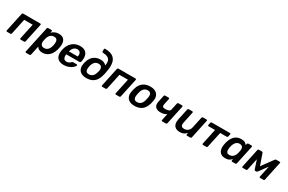

<svg xmlns="http://www.w3.org/2000/svg" viewBox="183 -2376 6282 4193"><g transform="rotate(30 3324.0 -280.0)"><path d="M35 0Q25 0 19.5 -7Q14 -14 16 -24L117 -496Q119 -506 127 -513Q135 -520 145 -520H573Q584 -520 589.5 -513Q595 -506 593 -496L492 -24Q490 -14 482 -7Q474 0 463 0H380Q370 0 364.5 -7Q359 -14 361 -24L444 -414H230L147 -24Q145 -14 137 -7Q129 0 118 0Z M625 190Q615 190 609.5 183Q604 176 606 166L748 -496Q750 -506 758 -513Q766 -520 776 -520H855Q866 -520 871.5 -513Q877 -506 875 -496L866 -456Q897 -488 940.5 -509Q984 -530 1042 -530Q1095 -530 1130 -513Q1165 -496 1184.5 -464.5Q1204 -433 1209 -390Q1214 -347 1205 -295Q1202 -278 1198 -260Q1194 -242 1190 -224Q1173 -158 1138 -105Q1103 -52 1050 -21Q997 10 927 10Q873 10 839 -9.5Q805 -29 788 -61L740 166Q738 176 729.5 183Q721 190 710 190ZM912 -97Q955 -97 983 -115.5Q1011 -134 1028.5 -164Q1046 -194 1055 -230Q1060 -245 1063 -260Q1066 -275 1068 -290Q1073 -326 1068.5 -356Q1064 -386 1044 -404.5Q1024 -423 981 -423Q940 -423 911 -404Q882 -385 864 -355.5Q846 -326 838 -295Q833 -277 828.5 -257Q824 -237 821 -218Q816 -188 822.5 -160.5Q829 -133 851 -115Q873 -97 912 -97Z M1464 10Q1391 10 1342.5 -19Q1294 -48 1275.5 -103Q1257 -158 1270 -236Q1272 -246 1275 -261.5Q1278 -277 1281 -286Q1301 -362 1343 -416.5Q1385 -471 1445.5 -500.5Q1506 -530 1579 -530Q1660 -530 1707 -496.5Q1754 -463 1769.5 -403.5Q1785 -344 1770 -266L1765 -245Q1763 -235 1754.5 -228Q1746 -221 1735 -221H1403Q1403 -221 1402.5 -218Q1402 -215 1401 -213Q1396 -178 1402 -148.5Q1408 -119 1428.5 -101Q1449 -83 1483 -83Q1511 -83 1532 -91.5Q1553 -100 1566.5 -111Q1580 -122 1587 -129Q1599 -141 1605 -143.5Q1611 -146 1622 -146H1709Q1718 -146 1723 -140Q1728 -134 1726 -125Q1721 -109 1701 -86Q1681 -63 1647 -41Q1613 -19 1566.5 -4.5Q1520 10 1464 10ZM1421 -305H1642L1643 -308Q1653 -347 1645.5 -376.5Q1638 -406 1616.5 -422.5Q1595 -439 1560 -439Q1525 -439 1497 -422.5Q1469 -406 1450 -376.5Q1431 -347 1422 -308Z M2037 10Q1960 10 1909.5 -18Q1859 -46 1838 -97Q1817 -148 1828 -216Q1830 -227 1831.5 -236Q1833 -245 1835.5 -254.5Q1838 -264 1841 -277Q1858 -344 1894.5 -393Q1931 -442 1987.5 -469.5Q2044 -497 2120 -497Q2166 -497 2201 -480.5Q2236 -464 2261 -435Q2274 -506 2260.5 -552.5Q2247 -599 2204 -623.5Q2161 -648 2082 -651Q2071 -651 2064 -658Q2057 -665 2057 -675V-725Q2057 -736 2064 -743Q2071 -750 2082 -750Q2212 -748 2280 -699Q2348 -650 2364.5 -557Q2381 -464 2353 -330Q2350 -304 2343 -274.5Q2336 -245 2327 -216Q2309 -148 2272.5 -97Q2236 -46 2177.5 -18Q2119 10 2037 10ZM2046 -89Q2100 -89 2138 -122.5Q2176 -156 2192 -221Q2196 -234 2200 -246.5Q2204 -259 2206 -272Q2213 -310 2205.5 -338Q2198 -366 2177 -381.5Q2156 -397 2123 -397Q2065 -397 2029.5 -365Q1994 -333 1976 -272Q1972 -259 1969.5 -246.5Q1967 -234 1965 -221Q1954 -156 1973 -122.5Q1992 -89 2046 -89Z M2437 0Q2427 0 2421.5 -7Q2416 -14 2418 -24L2519 -496Q2521 -506 2529 -513Q2537 -520 2547 -520H2975Q2986 -520 2991.5 -513Q2997 -506 2995 -496L2894 -24Q2892 -14 2884 -7Q2876 0 2865 0H2782Q2772 0 2766.5 -7Q2761 -14 2763 -24L2846 -414H2632L2549 -24Q2547 -14 2539 -7Q2531 0 2520 0Z M3250 10Q3174 10 3123.5 -18Q3073 -46 3051.5 -97Q3030 -148 3041 -216Q3044 -234 3049.5 -260Q3055 -286 3060 -304Q3078 -373 3115.5 -423.5Q3153 -474 3211.5 -502Q3270 -530 3350 -530Q3426 -530 3476.5 -502Q3527 -474 3549 -423.5Q3571 -373 3560 -304Q3556 -286 3551 -260Q3546 -234 3541 -216Q3523 -148 3486.5 -97Q3450 -46 3391.5 -18Q3333 10 3250 10ZM3260 -89Q3314 -89 3351.5 -122.5Q3389 -156 3406 -221Q3410 -236 3415 -260Q3420 -284 3423 -299Q3434 -364 3414 -397.5Q3394 -431 3340 -431Q3287 -431 3249 -397.5Q3211 -364 3195 -299Q3191 -284 3185.5 -260Q3180 -236 3178 -221Q3167 -156 3186.5 -122.5Q3206 -89 3260 -89Z M3950 0Q3940 0 3934.5 -7Q3929 -14 3931 -24L3967 -194Q3938 -172 3899 -161.5Q3860 -151 3814 -151Q3727 -151 3685 -197Q3643 -243 3663 -335L3697 -496Q3699 -506 3707 -513Q3715 -520 3726 -520H3812Q3822 -520 3827.5 -513Q3833 -506 3831 -496L3800 -347Q3790 -303 3806.5 -285Q3823 -267 3867 -267Q3918 -267 3953 -280Q3988 -293 3995 -326L4032 -496Q4034 -506 4042 -513Q4050 -520 4060 -520H4149Q4160 -520 4165.5 -513Q4171 -506 4169 -496L4068 -24Q4066 -14 4058 -7Q4050 0 4039 0Z M4392 10Q4327 10 4286 -17.5Q4245 -45 4231.5 -95.5Q4218 -146 4232 -215L4292 -496Q4294 -506 4302.5 -513Q4311 -520 4321 -520H4409Q4419 -520 4424 -513Q4429 -506 4427 -496L4369 -221Q4360 -180 4363.5 -152.5Q4367 -125 4386 -111Q4405 -97 4445 -97Q4499 -97 4539 -130Q4579 -163 4591 -221L4650 -496Q4652 -506 4660.5 -513Q4669 -520 4679 -520H4766Q4777 -520 4782 -513Q4787 -506 4785 -496L4685 -24Q4683 -14 4675 -7Q4667 0 4656 0H4575Q4565 0 4559.5 -7Q4554 -14 4556 -24L4564 -65Q4542 -42 4519 -25Q4496 -8 4466 1Q4436 10 4392 10Z M4979 0Q4968 0 4963 -7Q4958 -14 4959 -24L5042 -414H4880Q4869 -414 4864 -421Q4859 -428 4861 -439L4873 -496Q4875 -506 4883 -513Q4891 -520 4902 -520H5356Q5367 -520 5372.5 -513Q5378 -506 5376 -496L5364 -439Q5362 -428 5353.5 -421Q5345 -414 5334 -414H5172L5088 -24Q5087 -14 5078.5 -7Q5070 0 5060 0Z M5538 10Q5486 10 5450 -7.5Q5414 -25 5393.5 -57Q5373 -89 5367 -132.5Q5361 -176 5369 -228Q5373 -246 5376 -260.5Q5379 -275 5383 -293Q5396 -343 5417.5 -386Q5439 -429 5470.5 -461.5Q5502 -494 5544.5 -512Q5587 -530 5642 -530Q5704 -530 5736.5 -510.5Q5769 -491 5787 -463L5794 -496Q5796 -506 5804 -513Q5812 -520 5822 -520H5901Q5911 -520 5917 -513Q5923 -506 5921 -496L5820 -24Q5818 -14 5810 -7Q5802 0 5792 0H5713Q5702 0 5696.5 -7Q5691 -14 5693 -24L5701 -61Q5671 -30 5635 -10Q5599 10 5538 10ZM5583 -97Q5625 -97 5655 -116Q5685 -135 5703.5 -164.5Q5722 -194 5730 -225Q5735 -243 5739 -263.5Q5743 -284 5746 -302Q5752 -332 5747 -359.5Q5742 -387 5721.5 -405Q5701 -423 5660 -423Q5621 -423 5593.5 -404.5Q5566 -386 5548 -356Q5530 -326 5519 -290Q5515 -275 5512 -260Q5509 -245 5507 -230Q5502 -194 5504.5 -164Q5507 -134 5525.5 -115.5Q5544 -97 5583 -97Z M5978 0Q5968 0 5963.5 -6Q5959 -12 5960 -21L6062 -501Q6064 -509 6071.5 -514.5Q6079 -520 6086 -520H6165Q6182 -520 6189 -503L6308 -161L6252 -170L6495 -503Q6508 -520 6525 -520H6613Q6622 -520 6627 -514.5Q6632 -509 6630 -501L6528 -21Q6527 -12 6519.5 -6Q6512 0 6502 0H6416Q6406 0 6402 -6Q6398 -12 6399 -21L6476 -384L6516 -385L6310 -104Q6303 -95 6294.5 -87.5Q6286 -80 6273 -80H6249Q6237 -80 6231.5 -87Q6226 -94 6223 -104L6134 -374L6164 -372L6089 -21Q6088 -12 6080.5 -6Q6073 0 6064 0Z"/></g></svg>

Font: Rubik Light Medium
Style: Italic
Weight: 500
Italic angle: -12°
Version: Version 2.104